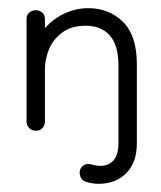

<svg xmlns="http://www.w3.org/2000/svg" viewBox="-20 -310 395 470"><path d="M68 10Q58 10 51.5 3.5Q45 -3 45 -13V-263Q45 -274 52 -279.5Q59 -285 68 -285Q76 -285 83 -279.5Q90 -274 90 -263V-241Q110 -264 138 -277Q166 -290 196 -290Q247 -290 281 -256.5Q315 -223 315 -153V41Q315 88 289 114Q263 140 221 140Q214 140 204.5 138.5Q195 137 188 134Q179 130 176.5 121.5Q174 113 176 106Q178 99 185 94.5Q192 90 202 92Q208 94 214.5 95Q221 96 226 96Q246 96 258 82.5Q270 69 270 39V-149Q270 -199 249 -223Q228 -247 190 -247Q155 -247 132.5 -230.5Q110 -214 100 -189.5Q90 -165 90 -141V-13Q90 -3 84 3.5Q78 10 68 10Z"/></svg>

Font: Dongle Light
Style: Regular
Weight: 300
Designer: Yanghee Ryu
Foundry: Yanghee Ryu
Version: Version 2.000